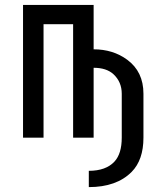

<svg xmlns="http://www.w3.org/2000/svg" viewBox="-20 -557 626 777"><path d="M73.2 0V-537.1H358.9V-357.4Q437.5 -357.4 494.6 -315.4Q560.5 -267.1 560.5 -177.7V0Q560.5 90.3 512.7 138.7Q451.7 200.2 339.4 200.2V134.3Q408.7 134.3 443.4 96.7Q472.7 64.9 472.7 0V-177.7Q472.7 -225.6 439 -256.8Q410.6 -282.7 358.9 -282.7V0H275.9V-459H156.2V0Z"/></svg>

Font: Consola Mono
Style: Book
Weight: 400
Monospace: yes
Designer: Wojciech Kalinowski "wmk69" (wmk69@o2.pl)
Foundry: Wojciech Kalinowski "wmk69" (wmk69@o2.pl)
Version: Version 2.1.0